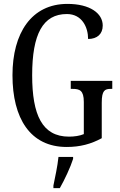

<svg xmlns="http://www.w3.org/2000/svg" viewBox="-20 -744 616 985"><path d="M322 10C391 10 447 -5 502 -35V-217C502 -281 518 -288 549 -288H556V-329H343V-288H352C388 -288 410 -281 410 -221V-56C389 -47 361 -43 334 -43C196 -43 145 -155 145 -358C145 -569 200 -672 323 -672C401 -672 432 -604 432 -544C479 -544 507 -570 507 -613C507 -676 441 -724 326 -724C141 -724 44 -574 44 -358C44 -137 135 10 322 10ZM254 208V221H287C311 179 342 113 355 71V61H280C275 110 263 163 254 208Z"/></svg>

Font: Noto Serif Sinhala ExtraCondensed
Style: Regular
Weight: 400
Width: 2
Designer: Jelle Bosma - Monotype Design Team
Foundry: Monotype Imaging Inc.
Version: Version 2.007